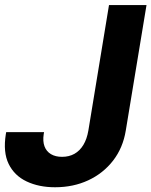

<svg xmlns="http://www.w3.org/2000/svg" viewBox="-28 -748 613 777"><path d="M194.8 9.8Q129.4 9.8 79.8 -13.7Q30.3 -37.1 7.1 -84.5Q-16.1 -131.8 -4.4 -205.1L-2.9 -213.4H150.4L148.9 -205.1Q144.5 -176.3 152.1 -155.8Q159.7 -135.3 178 -124.3Q196.3 -113.3 223.1 -113.3Q251.5 -113.3 273.2 -125.5Q294.9 -137.7 309.3 -161.4Q323.7 -185.1 329.6 -219.7L413.1 -727.5H564.9L481 -219.7Q469.7 -149.9 429.7 -98.1Q389.6 -46.4 329.1 -18.3Q268.6 9.8 194.8 9.8Z"/></svg>

Font: Inter Tight
Style: Bold Italic
Weight: 700
Italic angle: -9.39999°
Designer: Rasmus Andersson
Foundry: rsms
Version: Version 3.004